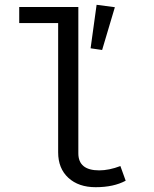

<svg xmlns="http://www.w3.org/2000/svg" viewBox="-20 -768 640 799"><path d="M306 -130Q306 -59 393 -59Q434 -59 481 -77L503 -16Q453 11 378 11Q307 11 264.5 -28Q222 -67 222 -134V-672H60V-739H306ZM458 -738 405 -560 357 -567 382 -748Z"/></svg>

Font: Fira Mono
Style: Regular
Weight: 400
Designer: Carrois Corporate & Edenspiekermann AG
Foundry: Carrois Corporate GbR & Edenspiekermann AG
Version: Version 3.206